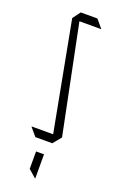

<svg xmlns="http://www.w3.org/2000/svg" viewBox="-131 -540 451 725"><g transform="rotate(20 95.0 -177.0)"><path d="M65 -468 61 -501H128L155 -469V-468ZM121 -30 38 -470 61 -501 156 -34V-33ZM61 0 34 -32V-33H156L129 0ZM113 147 82 120V50H114V147Z"/></g></svg>

Font: Foldit ExtraLight
Style: Regular
Weight: 250
Version: Version 1.003